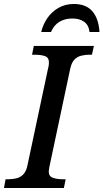

<svg xmlns="http://www.w3.org/2000/svg" viewBox="-41 -945 520 965"><path d="M-21 0 -13 -44H0Q23 -44 42.5 -49Q62 -54 76.5 -69Q91 -84 97 -114L201 -603Q203 -609 204 -618Q205 -627 205 -631Q205 -656 185 -663Q165 -670 133 -670H120L129 -714H431L421 -670H408Q387 -670 367 -665Q347 -660 333 -645.5Q319 -631 312 -600L208 -110Q207 -104 205.5 -96Q204 -88 204 -83Q204 -59 224.5 -51.5Q245 -44 276 -44H289L280 0ZM166 -784Q175 -822 197 -854Q219 -886 253 -905.5Q287 -925 330 -925Q392 -925 423.5 -888Q455 -851 459 -784H409Q405 -819 382 -835.5Q359 -852 323 -852Q286 -852 258.5 -836Q231 -820 215 -784Z"/></svg>

Font: ET Text
Style: Italic
Weight: 470
Italic angle: -12°
Designer: Monotype Design Team
Foundry: Monotype Imaging Inc.
Version: Version 2.009